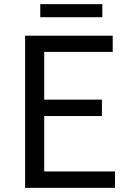

<svg xmlns="http://www.w3.org/2000/svg" viewBox="-20 -905 629 925"><path d="M101 0V-733H523V-655H193V-425H471V-346H193V-79H534V0ZM174 -822V-885H473V-822Z"/></svg>

Font: Noto Sans HK
Style: Regular
Weight: 400
Designer: Ryoko NISHIZUKA 西塚涼子 (kana, bopomofo & ideographs); Paul D. Hunt (Latin, Greek & Cyrillic); Sandoll Communications 산돌커뮤니
Foundry: Adobe
Version: Version 2.004-H2;hotconv 1.0.118;makeotfexe 2.5.65603